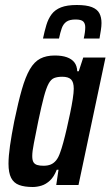

<svg xmlns="http://www.w3.org/2000/svg" viewBox="-20 -740 442 768"><path d="M111 8Q78 8 56.5 0Q35 -8 24.5 -28.5Q14 -49 14 -85Q14 -115 20 -157Q26 -199 37 -255Q53 -332 67.5 -382.5Q82 -433 99.5 -463Q117 -493 141 -505.5Q165 -518 199 -518Q228 -518 247.5 -511Q267 -504 277.5 -490.5Q288 -477 289 -455H295L313 -510H402L294 0H205L214 -61H207Q196 -33 180 -18Q164 -3 146 2.5Q128 8 111 8ZM154 -77Q171 -77 183 -82Q195 -87 204.5 -98.5Q214 -110 221 -131Q226 -144 233 -169.5Q240 -195 247 -225.5Q254 -256 260.5 -287Q267 -318 271 -344Q275 -370 275 -385Q275 -412 264 -422.5Q253 -433 229 -433Q210 -433 197 -428Q184 -423 174.5 -405.5Q165 -388 155.5 -352.5Q146 -317 133 -255Q122 -200 115.5 -167Q109 -134 109 -116Q109 -99 114 -91Q119 -83 129 -80Q139 -77 154 -77ZM152 -586Q158 -615 165.5 -640Q173 -665 186.5 -683Q200 -701 224 -710.5Q248 -720 287 -720Q326 -720 347.5 -711.5Q369 -703 377.5 -687Q386 -671 386 -648Q386 -635 383.5 -619.5Q381 -604 378 -586H315Q318 -599 319.5 -610.5Q321 -622 321 -631Q321 -646 313 -654Q305 -662 282 -662Q258 -662 245.5 -653Q233 -644 227 -627Q221 -610 216 -586Z"/></svg>

Font: Saira ExtraCondensed SemiBold
Style: Italic
Weight: 600
Width: 2
Italic angle: -12°
Designer: Hector Gatti with collaboration of the Omnibus-Type team
Foundry: Omnibus-Type
Version: Version 1.101